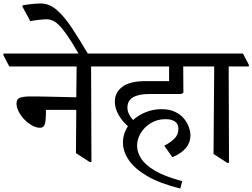

<svg xmlns="http://www.w3.org/2000/svg" viewBox="-48 -931 1465 1115"><path d="M598 -545H481L483 10H473L393 -42L395 -293H219Q219 -235 213 -212Q207 -189 184 -189Q163 -189 139 -202Q115 -215 94.5 -236Q74 -257 61 -282Q48 -307 48 -330Q48 -358 70.5 -364.5Q93 -371 132 -371Q150 -371 191 -370.5Q232 -370 285.5 -368.5Q339 -367 395 -366L397 -545H6L-28 -610V-620H564L598 -555Z M82 -893 83 -900Q122 -907 150 -909Q178 -911 187 -911Q238 -911 282 -873Q326 -835 371 -766.5Q416 -698 469 -608H415Q367 -691 334.5 -736.5Q302 -782 277 -800.5Q252 -819 224 -819Q208 -819 179.5 -816Q151 -813 128 -808Z M1010 121 999 164Q879 134 806 91Q733 48 699.5 -2Q666 -52 666 -103Q666 -154 695 -198Q664 -224 641.5 -262.5Q619 -301 619 -341Q619 -394 662.5 -427Q706 -460 799 -460H934V-545H576L542 -610V-620H1096L1130 -555V-545H1016Q1016 -507 1016.5 -465.5Q1017 -424 1017 -393L1005 -385H817Q758 -385 725 -366Q692 -347 692 -306Q692 -286 702 -266.5Q712 -247 725 -234Q757 -263 799.5 -280Q842 -297 889 -297Q936 -297 968.5 -281.5Q1001 -266 1020.5 -242Q1040 -218 1049 -192Q1058 -166 1058 -145Q1058 -62 953 -18L906 -85Q939 -101 963.5 -124.5Q988 -148 988 -183Q988 -212 968 -225.5Q948 -239 913 -239Q866 -239 828.5 -216.5Q791 -194 769.5 -158.5Q748 -123 748 -84Q748 -49 771 -11.5Q794 26 851.5 60Q909 94 1010 121Z M1397 -545H1280L1282 15H1272L1192 -37L1196 -545H1108L1074 -610V-620H1363L1397 -555Z"/></svg>

Font: Tiro Devanagari Hindi
Style: Regular
Weight: 400
Designer: Devanagari: John Hudson & Fiona Ross. Latin: John Hudson.
Foundry: Tiro Typeworks Ltd.
Version: Version 1.52